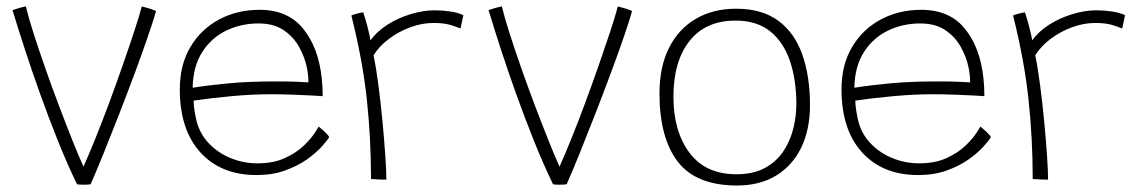

<svg xmlns="http://www.w3.org/2000/svg" viewBox="-20 -566 3604 606"><path d="M427.5 -545.5Q443 -542 456.5 -537.5Q470 -533 472.5 -531Q465 -504 447.2 -452Q429.5 -400 405.5 -335.5Q381.5 -271 355.5 -204.2Q329.5 -137.5 306 -79.5Q282.5 -21.5 266 15.5Q259.5 17 242.5 17Q230.5 17 223 15.5Q192.5 -47.5 163 -121Q133.5 -194.5 106.8 -269.2Q80 -344 57.8 -412.5Q35.5 -481 19.5 -534Q43.5 -542.5 61.5 -546Q69.5 -512 85.8 -461.2Q102 -410.5 122.8 -351.2Q143.5 -292 165.8 -233.2Q188 -174.5 208.2 -123.8Q228.5 -73 243.5 -40Q259.5 -75.5 280.5 -127.5Q301.5 -179.5 323.8 -239.2Q346 -299 366.5 -357.8Q387 -416.5 403.2 -465.8Q419.5 -515 427.5 -545.5Z M1019 -133Q1012.5 -122 994.5 -102.2Q976.5 -82.5 947.8 -62.2Q919 -42 879.5 -27.8Q840 -13.5 789.5 -13.5Q677.5 -13.5 612.5 -85Q547.5 -156.5 547.5 -284Q547.5 -361.5 581 -417.8Q614.5 -474 671.5 -504.5Q728.5 -535 799.5 -535Q889 -535 937.2 -475Q985.5 -415 995.5 -319Q998.5 -292 998.5 -262.5Q991.5 -263 965.8 -264.5Q940 -266 904.8 -267.2Q869.5 -268.5 834 -268.5Q776.5 -268.5 711.2 -262.5Q646 -256.5 591 -248.5Q591.5 -231 594.2 -214.8Q597 -198.5 600.5 -183.5Q611 -143 639.8 -113Q668.5 -83 708.5 -66.8Q748.5 -50.5 792.5 -50.5Q843 -50.5 879 -67Q915 -83.5 938.2 -105.8Q961.5 -128 973 -146Q984.5 -164 986 -166.5Q992.5 -161.5 1004.2 -150.8Q1016 -140 1019 -133ZM588 -289Q637 -297 701.5 -303Q766 -309 847.5 -309Q889 -309 915.8 -308Q942.5 -307 953.5 -306Q953.5 -328.5 948.5 -353Q942 -385 924.5 -417Q907 -449 875.8 -470.5Q844.5 -492 795.5 -492Q741 -492 694.2 -469.5Q647.5 -447 618.5 -402Q589.5 -357 588 -289Z M1149.5 -438.5Q1168.5 -466 1202 -487.5Q1235.5 -509 1275.5 -521.2Q1315.5 -533.5 1352 -533.5Q1376 -533.5 1401.2 -529.8Q1426.5 -526 1442.5 -518L1433.5 -476Q1421 -481.5 1400.8 -487.5Q1380.5 -493.5 1348 -493.5Q1312 -493.5 1275.2 -480Q1238.5 -466.5 1207.8 -443.5Q1177 -420.5 1159 -391.5Q1167.5 -350.5 1174.8 -294.2Q1182 -238 1187.5 -179.8Q1193 -121.5 1196.2 -73Q1199.5 -24.5 1199.5 1Q1192 1 1176.2 0.5Q1160.5 0 1151 -1Q1151 -129 1137.8 -252.5Q1124.5 -376 1089 -517Q1093 -519.5 1106.5 -523Q1120 -526.5 1126.5 -527Q1133 -508 1140 -481Q1147 -454 1149.5 -438.5Z M1930 -545.5Q1945.5 -542 1959 -537.5Q1972.5 -533 1975 -531Q1967.5 -504 1949.8 -452Q1932 -400 1908 -335.5Q1884 -271 1858 -204.2Q1832 -137.5 1808.5 -79.5Q1785 -21.5 1768.5 15.5Q1762 17 1745 17Q1733 17 1725.5 15.5Q1695 -47.5 1665.5 -121Q1636 -194.5 1609.2 -269.2Q1582.5 -344 1560.2 -412.5Q1538 -481 1522 -534Q1546 -542.5 1564 -546Q1572 -512 1588.2 -461.2Q1604.5 -410.5 1625.2 -351.2Q1646 -292 1668.2 -233.2Q1690.5 -174.5 1710.8 -123.8Q1731 -73 1746 -40Q1762 -75.5 1783 -127.5Q1804 -179.5 1826.2 -239.2Q1848.5 -299 1869 -357.8Q1889.5 -416.5 1905.8 -465.8Q1922 -515 1930 -545.5Z M2306.5 19.5Q2177 19.5 2119.2 -55.8Q2061.5 -131 2061.5 -271Q2061.5 -355 2091.5 -414.8Q2121.5 -474.5 2176 -506.5Q2230.5 -538.5 2303.5 -538.5Q2385 -538.5 2436.5 -500.5Q2488 -462.5 2512.2 -394Q2536.5 -325.5 2536.5 -234Q2536.5 -157 2508.8 -100Q2481 -43 2429.5 -11.8Q2378 19.5 2306.5 19.5ZM2304 -16Q2358 -16 2394.5 -36Q2431 -56 2452.8 -89Q2474.5 -122 2484 -160.8Q2493.5 -199.5 2493.5 -237Q2493.5 -313 2473.5 -372.8Q2453.5 -432.5 2411.2 -466.8Q2369 -501 2301.5 -501Q2207 -501 2156.2 -436.5Q2105.5 -372 2105.5 -261Q2105.5 -151.5 2156.2 -83.8Q2207 -16 2304 -16Z M3107.5 -133Q3101 -122 3083 -102.2Q3065 -82.5 3036.2 -62.2Q3007.5 -42 2968 -27.8Q2928.5 -13.5 2878 -13.5Q2766 -13.5 2701 -85Q2636 -156.5 2636 -284Q2636 -361.5 2669.5 -417.8Q2703 -474 2760 -504.5Q2817 -535 2888 -535Q2977.5 -535 3025.8 -475Q3074 -415 3084 -319Q3087 -292 3087 -262.5Q3080 -263 3054.2 -264.5Q3028.5 -266 2993.2 -267.2Q2958 -268.5 2922.5 -268.5Q2865 -268.5 2799.8 -262.5Q2734.5 -256.5 2679.5 -248.5Q2680 -231 2682.8 -214.8Q2685.5 -198.5 2689 -183.5Q2699.5 -143 2728.2 -113Q2757 -83 2797 -66.8Q2837 -50.5 2881 -50.5Q2931.5 -50.5 2967.5 -67Q3003.5 -83.5 3026.8 -105.8Q3050 -128 3061.5 -146Q3073 -164 3074.5 -166.5Q3081 -161.5 3092.8 -150.8Q3104.5 -140 3107.5 -133ZM2676.5 -289Q2725.5 -297 2790 -303Q2854.5 -309 2936 -309Q2977.5 -309 3004.2 -308Q3031 -307 3042 -306Q3042 -328.5 3037 -353Q3030.5 -385 3013 -417Q2995.5 -449 2964.2 -470.5Q2933 -492 2884 -492Q2829.5 -492 2782.8 -469.5Q2736 -447 2707 -402Q2678 -357 2676.5 -289Z M3238 -438.5Q3257 -466 3290.5 -487.5Q3324 -509 3364 -521.2Q3404 -533.5 3440.5 -533.5Q3464.5 -533.5 3489.8 -529.8Q3515 -526 3531 -518L3522 -476Q3509.5 -481.5 3489.2 -487.5Q3469 -493.5 3436.5 -493.5Q3400.5 -493.5 3363.8 -480Q3327 -466.5 3296.2 -443.5Q3265.5 -420.5 3247.5 -391.5Q3256 -350.5 3263.2 -294.2Q3270.5 -238 3276 -179.8Q3281.5 -121.5 3284.8 -73Q3288 -24.5 3288 1Q3280.5 1 3264.8 0.5Q3249 0 3239.5 -1Q3239.5 -129 3226.2 -252.5Q3213 -376 3177.5 -517Q3181.5 -519.5 3195 -523Q3208.5 -526.5 3215 -527Q3221.5 -508 3228.5 -481Q3235.5 -454 3238 -438.5Z"/></svg>

Font: Grandstander Thin
Style: Regular
Weight: 100
Designer: Tyler Finck
Foundry: Etcetera Type Co
Version: Version 1.200; ttfautohint (v1.8.3)